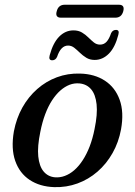

<svg xmlns="http://www.w3.org/2000/svg" viewBox="-20 -778 567 809"><path d="M317 -468Q378.5 -466.5 422 -438Q465.5 -409.5 484.2 -357.5Q503 -305.5 490 -233Q480 -178.5 454.2 -133Q428.5 -87.5 390.8 -54.8Q353 -22 306.5 -5Q260 12 208.5 10.5Q148 8.5 105.2 -19.8Q62.5 -48 44.2 -100Q26 -152 38.5 -224.5Q49 -279.5 74.2 -324.8Q99.5 -370 136.8 -402.8Q174 -435.5 219.8 -452.5Q265.5 -469.5 317 -468ZM210.5 -31Q232 -29 253 -36.8Q274 -44.5 293 -61Q312 -77.5 328.5 -102.8Q345 -128 357.8 -161Q370.5 -194 378.5 -234.5Q391.5 -297 387 -338.5Q382.5 -380 364 -401.8Q345.5 -423.5 315 -426.5Q293.5 -428.5 273.2 -420.8Q253 -413 234.2 -396.5Q215.5 -380 199.2 -355Q183 -330 170.5 -296.8Q158 -263.5 150 -223Q137 -160.5 141.2 -119Q145.5 -77.5 163.5 -55.8Q181.5 -34 210.5 -31ZM379 -525.5Q358.5 -525.5 343.5 -534.8Q328.5 -544 316.5 -555.8Q304.5 -567.5 292.8 -576.8Q281 -586 267 -586Q251.5 -586 240 -574.2Q228.5 -562.5 220.5 -538.5Q214 -524 200 -524Q183.5 -524 189.5 -545.5Q203.5 -597.5 229.5 -623.8Q255.5 -650 289.5 -650Q310.5 -650 325.5 -641Q340.5 -632 352.2 -620.2Q364 -608.5 375.5 -599.2Q387 -590 401.5 -590Q418 -590 429 -602Q440 -614 448 -638Q454.5 -652 469 -652Q484.5 -652 478.5 -631Q465 -578.5 438.8 -552Q412.5 -525.5 379 -525.5ZM219 -730.5Q222.5 -744.5 231 -751.2Q239.5 -758 252 -758H481.5Q493.5 -758 498.2 -751.5Q503 -745 499.5 -731Q495.5 -716.5 487 -710Q478.5 -703.5 466.5 -703.5H236.5Q224.5 -703.5 219.8 -710.2Q215 -717 219 -730.5Z"/></svg>

Font: Fraunces
Style: Italic
Weight: 400
Italic angle: -16°
Version: Version 1.000;[b76b70a41]